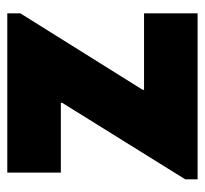

<svg xmlns="http://www.w3.org/2000/svg" viewBox="-38 -530 567 532"><g transform="rotate(-90 246.0 -263.5)"><path d="M15.6 0V-34.2L227.5 -375V-378.9H34.2V-527.3H475.6V-491.2L263.7 -152.3V-148.4H475.6V0Z"/></g></svg>

Font: Reddit Sans Black
Style: Regular
Weight: 900
Version: Version 1.014